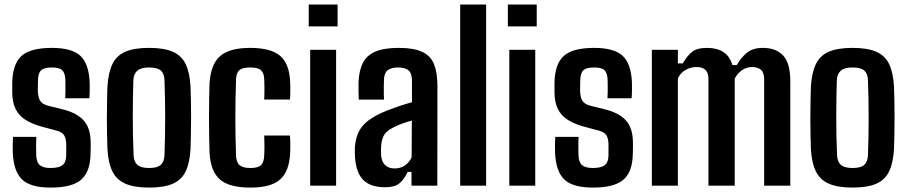

<svg xmlns="http://www.w3.org/2000/svg" viewBox="-20 -820 4010 848"><path d="M203.5 8.5Q114.5 8.5 77.2 -27.5Q40 -63.5 36.5 -145.5Q36 -166 36.2 -184.2Q36.5 -202.5 37.5 -215.5H140.5Q139 -186 139.5 -166.8Q140 -147.5 140 -133Q141.5 -102.5 156.5 -90.2Q171.5 -78 203.5 -78Q239.5 -78 255.8 -90.5Q272 -103 272.5 -133.5Q272.5 -147.5 272.5 -153.5Q272.5 -159.5 272.5 -165.2Q272.5 -171 272.5 -183.5Q272 -208.5 263.2 -222.5Q254.5 -236.5 230.5 -243L165 -260.5Q121 -272.5 92.2 -291Q63.5 -309.5 49 -338.5Q34.5 -367.5 34 -411.5Q34 -424 34 -433.2Q34 -442.5 34 -452.5Q35 -536 74.2 -572.2Q113.5 -608.5 209 -608.5Q297.5 -608.5 335 -573.5Q372.5 -538.5 376 -456.5Q376.5 -446 376.2 -422Q376 -398 374.5 -386H268Q269 -399 269 -415Q269 -431 269 -445.8Q269 -460.5 268.5 -470Q267 -498.5 254.5 -510.2Q242 -522 209 -522Q175.5 -522 162.2 -510.2Q149 -498.5 148 -469.5Q148 -464 147.5 -453Q147 -442 147 -421.5Q147.5 -393.5 156 -377Q164.5 -360.5 192.5 -353L251 -338.5Q316.5 -323.5 348.5 -289.2Q380.5 -255 380.5 -188.5Q380.5 -176.5 380.5 -166Q380.5 -155.5 380 -142.5Q379 -62 339 -26.8Q299 8.5 203.5 8.5Z M638.5 8.5Q573.5 8.5 534.2 -8.5Q495 -25.5 476.5 -63Q458 -100.5 454.5 -162Q453.5 -187 452.8 -222.2Q452 -257.5 452 -297Q452 -336.5 452.8 -373.5Q453.5 -410.5 454.5 -438.5Q458.5 -500.5 477 -538Q495.5 -575.5 534.5 -592Q573.5 -608.5 638.5 -608.5Q705 -608.5 743.8 -591.2Q782.5 -574 800.2 -536.5Q818 -499 821.5 -438.5Q822.5 -412 823.2 -376.2Q824 -340.5 824 -301.8Q824 -263 823.2 -226.5Q822.5 -190 821.5 -162Q818 -100.5 800 -63Q782 -25.5 743.2 -8.5Q704.5 8.5 638.5 8.5ZM638.5 -78Q675.5 -78 690.5 -92.2Q705.5 -106.5 706.5 -134.5Q708 -179.5 708.8 -220.8Q709.5 -262 709.5 -301.8Q709.5 -341.5 708.8 -382Q708 -422.5 706.5 -466Q705.5 -495 690.2 -508.5Q675 -522 638.5 -522Q602.5 -522 586.2 -507.5Q570 -493 569 -465Q568 -430 567.2 -390Q566.5 -350 566.5 -307.5Q566.5 -265 567.2 -221.8Q568 -178.5 570 -135.5Q571 -106 586.8 -92Q602.5 -78 638.5 -78Z M1147 -380.5Q1147.5 -393.5 1147.8 -409.8Q1148 -426 1147.8 -442Q1147.5 -458 1147 -470Q1146 -497.5 1132.8 -509.8Q1119.5 -522 1085 -522Q1051 -522 1037.2 -510Q1023.5 -498 1022.5 -469.5Q1021 -423.5 1020.2 -381.8Q1019.5 -340 1019.5 -300Q1019.5 -260 1020.2 -219Q1021 -178 1022.5 -133Q1023.5 -103 1038.2 -90.5Q1053 -78 1086.5 -78Q1120.5 -78 1133.2 -91.2Q1146 -104.5 1147 -133.5Q1148 -151.5 1148 -171.8Q1148 -192 1147 -221.5H1260.5Q1262 -209.5 1262.2 -186Q1262.5 -162.5 1261.5 -145.5Q1258 -63.5 1217.5 -27.5Q1177 8.5 1086.5 8.5Q991.5 8.5 950.8 -27.8Q910 -64 905.5 -145.5Q904.5 -175 903.8 -216Q903 -257 903 -301.2Q903 -345.5 903.8 -385.5Q904.5 -425.5 905.5 -453Q911 -537 952.8 -572.8Q994.5 -608.5 1085 -608.5Q1176.5 -608.5 1217.5 -573.2Q1258.5 -538 1261.5 -457.5Q1262.5 -439 1262.2 -415.5Q1262 -392 1260.5 -380.5Z M1343.5 -703.5V-800H1471V-703.5ZM1350 0V-600H1464.5V0Z M1681 7Q1618 7 1585.8 -23.8Q1553.5 -54.5 1548 -124Q1547.5 -134.5 1547.2 -147.5Q1547 -160.5 1547.5 -170.5Q1550.5 -209 1564.2 -237.5Q1578 -266 1608 -288.5Q1638 -311 1688.5 -331.5Q1715.5 -342 1742.2 -351Q1769 -360 1799.5 -368.5V-465Q1799.5 -495 1785 -508.5Q1770.5 -522 1737.5 -522Q1709 -522 1693.2 -510.5Q1677.5 -499 1676 -471Q1675.5 -461 1675.2 -441.8Q1675 -422.5 1675.2 -404.5Q1675.5 -386.5 1676 -380H1564.5Q1564 -394 1563.5 -415.5Q1563 -437 1563.5 -457.5Q1566 -510 1583.2 -543.2Q1600.5 -576.5 1638.8 -592.5Q1677 -608.5 1741.5 -608.5Q1807 -608.5 1844.2 -591.2Q1881.5 -574 1896.8 -536.8Q1912 -499.5 1912 -440L1911.5 0H1797.5V-60.5H1780.5Q1764.5 -27 1743.8 -10Q1723 7 1681 7ZM1723 -76Q1748.5 -76 1768 -89Q1787.5 -102 1798 -125L1799 -287.5Q1779 -282 1758 -274.8Q1737 -267.5 1715.5 -256Q1683.5 -240.5 1673.8 -218.8Q1664 -197 1663 -170.5Q1662.5 -157.5 1662.8 -150Q1663 -142.5 1663.5 -132Q1666 -105.5 1681 -90.8Q1696 -76 1723 -76Z M2012.5 0V-800H2127V0Z M2223 -703.5V-800H2350.5V-703.5ZM2229.5 0V-600H2344V0Z M2598.5 8.5Q2509.5 8.5 2472.2 -27.5Q2435 -63.5 2431.5 -145.5Q2431 -166 2431.2 -184.2Q2431.5 -202.5 2432.5 -215.5H2535.5Q2534 -186 2534.5 -166.8Q2535 -147.5 2535 -133Q2536.5 -102.5 2551.5 -90.2Q2566.5 -78 2598.5 -78Q2634.5 -78 2650.8 -90.5Q2667 -103 2667.5 -133.5Q2667.5 -147.5 2667.5 -153.5Q2667.5 -159.5 2667.5 -165.2Q2667.5 -171 2667.5 -183.5Q2667 -208.5 2658.2 -222.5Q2649.5 -236.5 2625.5 -243L2560 -260.5Q2516 -272.5 2487.2 -291Q2458.5 -309.5 2444 -338.5Q2429.5 -367.5 2429 -411.5Q2429 -424 2429 -433.2Q2429 -442.5 2429 -452.5Q2430 -536 2469.2 -572.2Q2508.5 -608.5 2604 -608.5Q2692.5 -608.5 2730 -573.5Q2767.5 -538.5 2771 -456.5Q2771.5 -446 2771.2 -422Q2771 -398 2769.5 -386H2663Q2664 -399 2664 -415Q2664 -431 2664 -445.8Q2664 -460.5 2663.5 -470Q2662 -498.5 2649.5 -510.2Q2637 -522 2604 -522Q2570.5 -522 2557.2 -510.2Q2544 -498.5 2543 -469.5Q2543 -464 2542.5 -453Q2542 -442 2542 -421.5Q2542.5 -393.5 2551 -377Q2559.5 -360.5 2587.5 -353L2646 -338.5Q2711.5 -323.5 2743.5 -289.2Q2775.5 -255 2775.5 -188.5Q2775.5 -176.5 2775.5 -166Q2775.5 -155.5 2775 -142.5Q2774 -62 2734 -26.8Q2694 8.5 2598.5 8.5Z M2859 0V-600H2974V-540H2995.5Q3014.5 -573 3036.5 -590.8Q3058.5 -608.5 3103 -608.5Q3145.5 -608.5 3174 -590.8Q3202.5 -573 3215 -532.5H3234Q3253 -566 3279 -587.2Q3305 -608.5 3349.5 -608.5Q3408 -608.5 3439.2 -574.5Q3470.5 -540.5 3470.5 -461V0H3355V-470.5Q3355 -499 3341 -511.5Q3327 -524 3301.5 -524Q3277 -524 3256.8 -509.8Q3236.5 -495.5 3225 -472.5V0H3109V-470.5Q3109 -498.5 3095.8 -511.2Q3082.5 -524 3056 -524Q3030 -524 3007 -510.5Q2984 -497 2974 -473.5V0Z M3745.5 8.5Q3680.5 8.5 3641.2 -8.5Q3602 -25.5 3583.5 -63Q3565 -100.5 3561.5 -162Q3560.5 -187 3559.8 -222.2Q3559 -257.5 3559 -297Q3559 -336.5 3559.8 -373.5Q3560.5 -410.5 3561.5 -438.5Q3565.5 -500.5 3584 -538Q3602.5 -575.5 3641.5 -592Q3680.5 -608.5 3745.5 -608.5Q3812 -608.5 3850.8 -591.2Q3889.5 -574 3907.2 -536.5Q3925 -499 3928.5 -438.5Q3929.5 -412 3930.2 -376.2Q3931 -340.5 3931 -301.8Q3931 -263 3930.2 -226.5Q3929.5 -190 3928.5 -162Q3925 -100.5 3907 -63Q3889 -25.5 3850.2 -8.5Q3811.5 8.5 3745.5 8.5ZM3745.5 -78Q3782.5 -78 3797.5 -92.2Q3812.5 -106.5 3813.5 -134.5Q3815 -179.5 3815.8 -220.8Q3816.5 -262 3816.5 -301.8Q3816.5 -341.5 3815.8 -382Q3815 -422.5 3813.5 -466Q3812.5 -495 3797.2 -508.5Q3782 -522 3745.5 -522Q3709.5 -522 3693.2 -507.5Q3677 -493 3676 -465Q3675 -430 3674.2 -390Q3673.5 -350 3673.5 -307.5Q3673.5 -265 3674.2 -221.8Q3675 -178.5 3677 -135.5Q3678 -106 3693.8 -92Q3709.5 -78 3745.5 -78Z"/></svg>

Font: Big Shoulders Text Thin
Style: Bold
Weight: 700
Version: Version 2.002